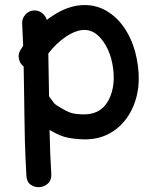

<svg xmlns="http://www.w3.org/2000/svg" viewBox="-20 -552 604 771"><path d="M86 153Q87 178 103 189.5Q119 201 138.5 199.5Q158 198 172.5 185Q187 172 186 147Q181 68 179 -30L181 -29Q204 -16 220.5 -9Q237 -2 255 1.5Q273 5 300 7Q370 12 421.5 -17Q473 -46 503 -100Q554 -192 529 -317Q518 -375 490 -423Q462 -472 419 -501Q372 -534 311.5 -531.5Q251 -529 189 -487Q178 -480 168 -472Q163 -489 148.5 -500Q134 -511 116 -510Q96 -509 82 -493.5Q68 -478 69 -457Q71 -415 73 -368L62 -351Q52 -335 56 -315.5Q60 -296 75 -285Q76 -249 76.5 -198Q77 -147 78 -91Q79 -35 80 16Q82 85 86 153ZM306 -93Q287 -94 276.5 -96Q266 -98 256.5 -102Q247 -106 231 -115Q203 -131 198 -137Q197 -138 177 -165L174 -337Q204 -377 245 -405Q314 -451 363 -418Q386 -402 404.5 -370Q423 -338 431 -297Q448 -209 415 -148Q382 -88 306 -93Z"/></svg>

Font: Balsamiq Sans
Style: Regular
Weight: 400
Designer: Michael Angeles
Foundry: Balsamiq SRL
Version: Version 1.020; ttfautohint (v1.8.4.7-5d5b);gftools[0.9.26]